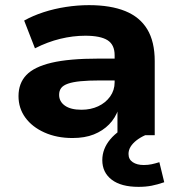

<svg xmlns="http://www.w3.org/2000/svg" viewBox="-20 -526 694 747"><path d="M262 11Q201 11 153 -10.5Q105 -32 78.5 -68.5Q52 -105 52 -152Q52 -202 82.5 -234Q113 -266 181 -282Q249 -298 363 -298H445V-213H368Q324 -213 293.5 -210Q263 -207 244.5 -200.5Q226 -194 218 -183.5Q210 -173 210 -157Q210 -131 232.5 -115Q255 -99 297 -99Q333 -99 362 -112.5Q391 -126 408.5 -150.5Q426 -175 426 -206V-311Q426 -352 398.5 -369.5Q371 -387 312 -387Q264 -387 214.5 -375Q165 -363 116 -338L74 -446Q108 -465 149.5 -478.5Q191 -492 236.5 -499Q282 -506 326 -506Q410 -506 467 -483Q524 -460 553 -412Q582 -364 582 -288V0H437V-102H441Q429 -67 404.5 -42Q380 -17 345 -3Q310 11 262 11ZM519 201Q451 201 414.5 173Q378 145 378 97Q378 53 409 16Q440 -21 497 -45L545 0Q525 9 510.5 20.5Q496 32 488 45Q480 58 480 73Q480 94 496.5 105Q513 116 539 116Q556 116 570 113Q584 110 600 105L619 183Q593 192 570 196.5Q547 201 519 201Z"/></svg>

Font: Nunito Sans 10pt SemiExpanded ExtraBold
Style: Regular
Weight: 800
Width: 6
Designer: Vernon Adams
Foundry: Vernon Adams
Version: Version 3.101;gftools[0.9.27]